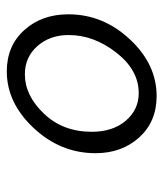

<svg xmlns="http://www.w3.org/2000/svg" viewBox="22 -499 481 565"><g transform="rotate(-90 262.5 -216.5)"><path d="M94.2 -175.8Q94.2 -278.8 168.2 -357.9Q242.2 -437 335 -437Q410.2 -437 456.5 -385.5Q502.9 -334 502.9 -255.9Q502.9 -153.8 429.4 -75Q356 3.9 262.2 3.9Q187 3.9 140.6 -47.4Q94.2 -98.6 94.2 -175.8ZM157.2 -187Q157.2 -125 189.7 -86.9Q222.2 -48.8 271 -48.8Q338.9 -48.8 390.4 -115Q441.9 -181.2 441.9 -254.9Q441.9 -310.1 409.4 -346.9Q377 -383.8 326.2 -383.8Q264.2 -383.8 210.7 -327.9Q157.2 -272 157.2 -187Z"/></g></svg>

Font: CMU Typewriter Text
Style: LightOblique
Weight: 200
Italic angle: -9.46001°
Version: Version 0.7.0